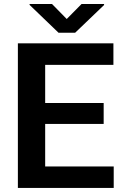

<svg xmlns="http://www.w3.org/2000/svg" viewBox="-20 -924 604 944"><path d="M539.1 -105.5V0H67.9V-710.9H537.6V-605H202.1V-417.5H489.7V-314.5H202.1V-105.5ZM235.8 -904.3 308.1 -830.6 380.9 -904.3H491.7V-899.4L349.6 -763.2H267.6L125.5 -899.9V-904.3Z"/></svg>

Font: Vazirmatn RD SemiBold
Style: Regular
Weight: 600
Designer: Saber Rastikerdar
Foundry: Saber Rastikerdar
Version: Version 32.102